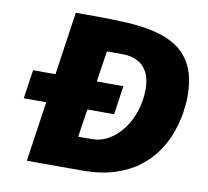

<svg xmlns="http://www.w3.org/2000/svg" viewBox="-80 -812 976 900"><g transform="rotate(10 408.5 -361.5)"><path d="M39 -286 59 -423H489L469 -286ZM104 0 209.5 -723Q217 -723 243.8 -723Q270.5 -723 305.5 -723Q380.5 -723 452 -719.2Q523.5 -715.5 585.2 -701.2Q647 -687 694 -655.5Q741 -624 767.2 -568.8Q793.5 -513.5 793.5 -428Q793.5 -394 786.8 -349.5Q780 -305 763.2 -257Q746.5 -209 716 -163.2Q685.5 -117.5 638.2 -80.8Q591 -44 524 -22Q457 0 366 0ZM321.5 -153H386Q429.5 -153 467.2 -175.2Q505 -197.5 533.5 -235.8Q562 -274 578 -323.2Q594 -372.5 594 -427Q594 -474.5 577.8 -506.2Q561.5 -538 531.2 -554Q501 -570 458.5 -570H384.5Z"/></g></svg>

Font: Public Sans Thin Black
Style: Italic
Weight: 900
Italic angle: -8°
Version: Version 2.001